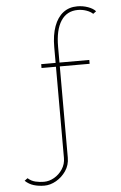

<svg xmlns="http://www.w3.org/2000/svg" viewBox="-60 -782 629 994"><g transform="rotate(-5 254.0 -285.0)"><path d="M130 170Q101 170 75.5 162.5Q50 155 30 136L46 124Q64 140 86 145Q108 150 129 150Q157 150 183 135Q209 120 226 94Q243 68 243 36V-438H168V-458H243V-540Q243 -603 259.5 -648Q276 -693 306.5 -716.5Q337 -740 380 -740Q409 -740 435.5 -730.5Q462 -721 475 -706L459 -694Q447 -706 425.5 -713.5Q404 -721 381 -721Q324 -721 293.5 -674.5Q263 -628 263 -540V-458H418V-438H263V36Q263 75 242.5 105Q222 135 191.5 152.5Q161 170 130 170Z"/></g></svg>

Font: Raleway Thin Thin
Style: Regular
Weight: 250
Version: Version 4.026